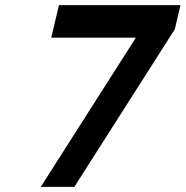

<svg xmlns="http://www.w3.org/2000/svg" viewBox="-20 -729 724 749"><path d="M210 -709H684L662 -615L270 0H139L510 -582H180Z"/></svg>

Font: Miedinger
Style: Bold-Italic
Weight: 700
Italic angle: -13°
Version: Version 001.000